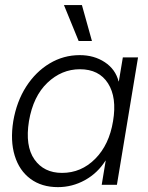

<svg xmlns="http://www.w3.org/2000/svg" viewBox="-20 -748 599 777"><path d="M214.4 9.3Q148.4 9.3 103.3 -24.2Q58.1 -57.6 39.6 -117.9Q21 -178.2 33.7 -257.8Q47.4 -337.4 85.9 -397.5Q124.5 -457.5 180.7 -491.2Q236.8 -524.9 302.7 -524.9Q360.8 -524.9 404.1 -496.3Q447.3 -467.8 460 -418.5H460.9L477.1 -515.6H538.6L453.1 0H391.6L407.7 -97.7H406.7Q375 -47.4 323.7 -19Q272.5 9.3 214.4 9.3ZM231 -48.3Q308.6 -48.3 365.2 -105.2Q421.9 -162.1 437.5 -257.8Q453.6 -353.5 417.2 -410.6Q380.9 -467.8 303.2 -467.8Q229.5 -467.8 171.9 -413.1Q114.3 -358.4 97.2 -257.8Q81.1 -157.2 119.4 -102.8Q157.7 -48.3 231 -48.3ZM298.3 -582 238.8 -727.5H311.5L352.1 -582Z"/></svg>

Font: Inter Display Light
Style: Italic
Weight: 300
Italic angle: -9.39999°
Designer: Rasmus Andersson
Foundry: rsms
Version: Version 4.000;git-a52131595